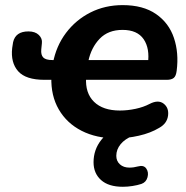

<svg xmlns="http://www.w3.org/2000/svg" viewBox="-20 -520 712 736"><path d="M176.9 -224.2 181.8 -214H150.5Q78.8 -214 49.6 -246.9Q20.4 -279.9 26.7 -335.9Q28.3 -348.1 30.2 -358.3Q39.6 -399.6 88.9 -399.6Q114.8 -399.6 128.8 -386Q142.8 -372.4 140.6 -354.5Q139.4 -342.3 138.2 -330.5Q136.3 -309.4 145.9 -299.6Q155.4 -289.8 180.8 -289.8H198.7L182.9 -277.8Q195.1 -343.3 232.9 -393.7Q270.8 -444 326.7 -472.2Q382.6 -500.4 450.2 -500.4Q528.7 -500.4 578.2 -466.1Q627.7 -431.8 646.8 -374.4Q666 -317 657.3 -249.2Q654.9 -228.2 645.8 -221.1Q636.7 -214 619.1 -214H301.7L310.1 -223.4Q306.1 -163.3 340.4 -129.8Q374.6 -96.3 439.5 -96.3Q468.9 -96.3 499.4 -102.8Q529.8 -109.2 553.4 -121.6Q586.5 -138.8 607.3 -122.7Q628.1 -106.6 624.2 -76.6Q620.2 -46.5 590.3 -29.9Q557.1 -9.9 512.3 0.2Q467.4 10.4 425.7 10.4Q349.7 10.4 292.8 -18.6Q236 -47.6 205.4 -100.4Q174.7 -153.2 176.9 -224.2ZM449.8 -405.4Q394.7 -405.4 362.1 -371.5Q329.5 -337.5 318.5 -285.2L313.9 -289.8H562.4L546.8 -275.7Q555 -334 530.7 -369.7Q506.3 -405.4 449.8 -405.4ZM338.6 102Q338.6 53.6 368.4 16.1Q398.1 -21.3 453.1 -44L490.2 0Q459 12.4 442.4 32.7Q425.8 53 425.8 77.3Q425.8 97.5 439.7 110Q453.6 122.5 476 122.5Q492.6 122.5 509.2 117.9Q531 111.9 540.8 126.2Q550.7 140.5 545.4 159.6Q540.2 178.6 522.2 185Q507 190 487.9 193Q468.7 196 451 196Q396.1 196 367.4 170.2Q338.6 144.4 338.6 102Z"/></svg>

Font: SN Pro Thin
Style: Italic
Weight: 200
Italic angle: -9°
Designer: Tobias Whetton
Foundry: Supernotes
Version: Version 1.003;Glyphs 3.3 (3324)